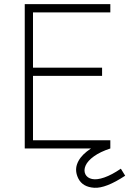

<svg xmlns="http://www.w3.org/2000/svg" viewBox="-20 -720 640 931"><path d="M515 -700V-660H140V-392H475V-352H140V-40H515V0H100V-700ZM360 146Q342 110 353.5 76.5Q365 43 401 14.5Q437 -14 492 -35L515 0Q466 16 435.5 38Q405 60 395 83Q385 106 394 125Q403 143 426.5 148Q450 153 486 140.5Q522 128 566 98L587 132Q493 194 437 190.5Q381 187 360 146Z"/></svg>

Font: Fliege Mono Thin
Style: Regular
Weight: 100
Version: Version 0.020;Glyphs 3.3 (3306)